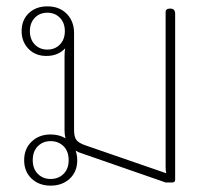

<svg xmlns="http://www.w3.org/2000/svg" viewBox="-20 -574 657 604"><path d="M56 -70Q56 -106 79.5 -128.5Q103 -151 139 -151Q166 -151 186 -139Q183 -150 183 -165V-395Q183 -412 185 -422Q163 -398 126 -398Q91 -398 69.5 -420.5Q48 -443 48 -476Q48 -511 70.5 -532.5Q93 -554 129 -554Q167 -554 190 -530.5Q213 -507 213 -470V-166Q213 -143 220.5 -133.5Q228 -124 248 -117L503 -29Q501 -36 501 -49V-536Q501 -547 515 -547Q531 -547 531 -531V-9Q531 0 522 0H501L239 -91Q228 -94 218 -100Q223 -85 223 -70Q223 -34 199.5 -12Q176 10 139 10Q103 10 79.5 -12Q56 -34 56 -70ZM184 -476Q184 -502 168.5 -518Q153 -534 129 -534Q105 -534 89.5 -518Q74 -502 74 -476Q74 -450 89.5 -434Q105 -418 129 -418Q153 -418 168.5 -434Q184 -450 184 -476ZM196 -70Q196 -98 180 -114Q164 -130 139 -130Q115 -130 99 -114Q83 -98 83 -70Q83 -43 99 -27Q115 -11 139 -11Q164 -11 180 -27Q196 -43 196 -70Z"/></svg>

Font: Maitree ExtraLight
Style: Regular
Weight: 250
Designer: CadsonDemak Team
Foundry: CadsonDemak
Version: Version 1.002